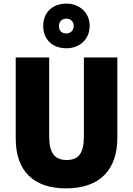

<svg xmlns="http://www.w3.org/2000/svg" viewBox="-20 -1032 735 1062"><path d="M347 -765C421 -765 476 -815 476 -889C476 -962 420 -1012 347 -1012C270 -1012 219 -963 219 -888C219 -814 270 -765 347 -765ZM347 -847C320 -847 306 -864 306 -888C306 -913 324 -929 347 -929C370 -929 388 -913 388 -888C388 -864 370 -847 347 -847ZM629 -269V-714H444V-278C444 -184 415 -147 348 -147C284 -147 252 -184 252 -277V-714H67V-265C67 -87 165 10 345 10C533 10 629 -94 629 -269Z"/></svg>

Font: Noto Sans Thai SemCond Blk
Style: Regular
Weight: 900
Width: 4
Designer: Monotype Design Team
Foundry: Monotype Imaging Inc.
Version: Version 2.002